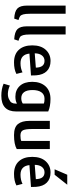

<svg xmlns="http://www.w3.org/2000/svg" viewBox="933 -1778 1058 2965"><g transform="rotate(90 1462.5 -296.0)"><path d="M290 -52 268 14Q154 8 110.5 -36Q67 -80 67 -181V-780H193V-229Q193 -159 203 -124.5Q213 -90 230.5 -77Q248 -64 290 -52Z M610 -52 588 14Q474 8 430.5 -36Q387 -80 387 -181V-780H513V-229Q513 -159 523 -124.5Q533 -90 550.5 -77Q568 -64 610 -52Z M1146 -245 808 -221Q823 -83 957 -83Q1034 -83 1098 -114L1122 -20Q1052 17 945 17Q817 17 749 -58Q681 -133 681 -265Q681 -398 749 -472.5Q817 -547 922 -547Q1020 -547 1078 -490Q1136 -433 1144 -322Q1146 -284 1146 -245ZM1025 -320Q1022 -454 920 -454Q868 -454 836.5 -414Q805 -374 804 -303Z M1702 -18Q1702 213 1459 213Q1355 213 1273 178L1302 81Q1357 108 1425 112Q1484 113 1520 90Q1580 65 1580 -3V-28Q1537 -4 1473 -4Q1370 -4 1307 -72.5Q1244 -141 1244 -265Q1244 -393 1313.5 -469.5Q1383 -546 1509 -546Q1625 -546 1702 -511ZM1579 -118V-444Q1556 -454 1506 -454Q1440 -454 1405.5 -405Q1371 -356 1371 -269Q1371 -182 1403.5 -138.5Q1436 -95 1496 -95Q1545 -95 1579 -118Z M2282 -25Q2210 17 2067 17Q1945 17 1896 -44Q1847 -105 1847 -222V-536H1973V-257Q1973 -164 1991.5 -123Q2010 -82 2074 -82Q2129 -82 2157 -95V-536H2282Z M2868 -245 2530 -221Q2545 -83 2679 -83Q2756 -83 2820 -114L2844 -20Q2774 17 2667 17Q2539 17 2471 -58Q2403 -133 2403 -265Q2403 -398 2471 -472.5Q2539 -547 2644 -547Q2742 -547 2800 -490Q2858 -433 2866 -322Q2868 -284 2868 -245ZM2747 -320Q2744 -454 2642 -454Q2590 -454 2558.5 -414Q2527 -374 2526 -303ZM2679 -610H2595L2679 -805H2833Z"/></g></svg>

Font: Repo
Style: DemiBold
Weight: 600
Designer: Stefan Peev
Foundry: Context Ltd
Version: Version 001.000